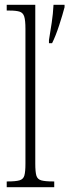

<svg xmlns="http://www.w3.org/2000/svg" viewBox="-20 -780 289 800"><path d="M8 0V-24H12Q45 -24 61 -28.5Q77 -33 81.5 -48.5Q86 -64 86 -98V-660Q86 -695 81 -711Q76 -727 61.5 -731.5Q47 -736 20 -736H8V-760H127V-98Q127 -64 131.5 -48.5Q136 -33 152 -28.5Q168 -24 201 -24H206V0ZM184 -613Q190 -649 195.5 -685.5Q201 -722 203 -760H249V-750Q241 -719 226.5 -674.5Q212 -630 197 -600H184Z"/></svg>

Font: Noto Serif Myanmar ExtraCondensed ExtraLight
Style: Regular
Weight: 200
Width: 2
Designer: Ben Mitchell and the Monotype Design Team
Foundry: Monotype Imaging Inc.
Version: Version 2.106; ttfautohint (v1.8.4.7-5d5b)